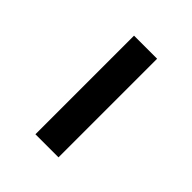

<svg xmlns="http://www.w3.org/2000/svg" viewBox="8 -459 391 391"><g transform="rotate(-45 203.5 -263.0)"><path d="M61.5 -229V-295.5H345.5V-229Z"/></g></svg>

Font: Anek Tamil
Style: Regular
Weight: 400
Designer: Aadarsh Rajan (Tamil), Yesha Goshar (Latin)
Foundry: Ek Type
Version: Version 1.003